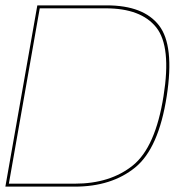

<svg xmlns="http://www.w3.org/2000/svg" viewBox="-21 -695 710 715"><path d="M-1 0 118 -675H376.5Q513.5 -675 571.2 -600.2Q629 -525.5 600 -337.5Q570 -142.5 482.2 -71.2Q394.5 0 257.5 0ZM12 -11H257.5Q389.5 -11 473.8 -79Q558 -147 588 -337.5Q617.5 -521.5 561 -592.8Q504.5 -664 372.5 -664H127Z"/></svg>

Font: Anybody ExtraExpanded Thin
Style: Italic
Weight: 100
Width: 8
Italic angle: -10°
Designer: Tyler Finck
Foundry: Etcetera Type Company
Version: Version 1.010; ttfautohint (v1.8.3) -l 8 -r 50 -G 200 -x 14 